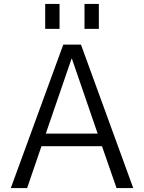

<svg xmlns="http://www.w3.org/2000/svg" viewBox="-20 -957 733 977"><path d="M410 -810V-937H483V-810ZM210 -810V-937H283V-810ZM35 0 302 -730H392L658 0H573L499 -213H191L118 0ZM213 -277H477L346 -658H344Z"/></svg>

Font: Mplus 1p
Style: Regular
Weight: 400
Version: Version 1.061